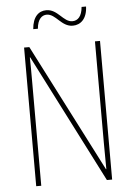

<svg xmlns="http://www.w3.org/2000/svg" viewBox="-60 -940 681 985"><g transform="rotate(-5 281.0 -448.0)"><path d="M141 -804H165C169 -854 192 -872 216 -872C263 -872 286 -804 345 -804C386 -804 419 -834 421 -896H398C394 -848 373 -827 345 -827C298 -827 275 -895 216 -895C177 -895 146 -868 141 -804ZM477 0V-714H451V-190C451 -156 452 -103 452 -56H450L113 -714H86V0H112V-534C112 -589 112 -625 111 -661H113L450 0Z"/></g></svg>

Font: Noto Sans Lao UI Cond Thin
Style: Regular
Weight: 100
Width: 3
Designer: Monotype Design Team
Foundry: Monotype Imaging Inc.
Version: Version 2.000